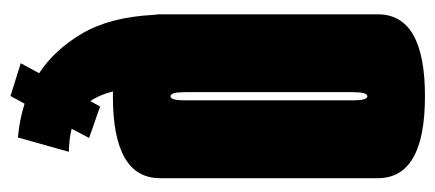

<svg xmlns="http://www.w3.org/2000/svg" viewBox="-258 -588 850 375"><g transform="rotate(-90 167.5 -400.0)"><path d="M167.5 4.5Q7.5 4.5 7.5 -87.5V-513Q7.5 -605 167.5 -605Q172.5 -605 177 -605Q170 -632 158 -649L147.5 -630L86 -651.5L104 -685.5Q85 -690.5 59 -691L87 -790.5Q121.5 -787.5 153 -777.5L168 -805L232 -785L212.5 -749Q258 -719.5 290 -665.2Q322 -611 326.5 -525Q327.5 -519 327.5 -513V-87.5Q327.5 4.5 167.5 4.5ZM167.5 -108Q175.5 -108 175.5 -136V-464.5Q175.5 -492.5 167.5 -492.5Q159.5 -492.5 159.5 -464.5V-136Q159.5 -108 167.5 -108Z"/></g></svg>

Font: Anybody UltraCondensed ExtraBold
Style: Regular
Weight: 800
Width: 1
Designer: Tyler Finck
Foundry: Etcetera Type Company
Version: Version 1.010; ttfautohint (v1.8.3) -l 8 -r 50 -G 200 -x 14 